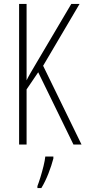

<svg xmlns="http://www.w3.org/2000/svg" viewBox="-20 -734 434 975"><path d="M394 0H353L174 -367L115 -280V0H77V-714H115V-326Q121 -339 135 -363.5Q149 -388 170 -423L342 -714H384L199 -400ZM251 71Q242 106 226 147Q210 188 190 221H170V211Q177 193 185.5 165.5Q194 138 201 109.5Q208 81 210 61H251Z"/></svg>

Font: Noto Sans Khmer UI ExtraCondensed ExtraLight
Style: Regular
Weight: 200
Width: 2
Designer: Danh Hong and the Monotype Design Team
Foundry: Monotype Imaging Inc.
Version: Version 2.002; ttfautohint (v1.8.4.7-5d5b)